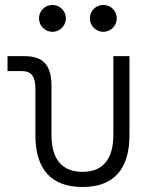

<svg xmlns="http://www.w3.org/2000/svg" viewBox="-20 -744 626 774"><path d="M312.5 9.8C438 9.8 502 -61 502 -200.2V-517.6H437V-200.2C437 -102.1 394.5 -51.3 312.5 -51.3C230 -51.3 187.5 -102.1 187.5 -200.2V-397C187.5 -481 154.8 -517.6 79.6 -517.6H10.3V-457.5H67.9C105.5 -457.5 122.6 -436.5 122.6 -389.2V-200.2C122.6 -61 187 9.8 312.5 9.8ZM191.4 -615.7C221.2 -615.7 245.6 -640.1 245.6 -669.9C245.6 -700.2 221.2 -724.1 191.4 -724.1C161.6 -724.1 137.2 -700.2 137.2 -669.9C137.2 -640.1 161.6 -615.7 191.4 -615.7ZM396.5 -615.7C426.3 -615.7 450.7 -640.1 450.7 -669.9C450.7 -700.2 426.3 -724.1 396.5 -724.1C366.7 -724.1 342.3 -700.2 342.3 -669.9C342.3 -640.1 366.7 -615.7 396.5 -615.7Z"/></svg>

Font: Cascadia Code Light
Style: Regular
Weight: 300
Monospace: yes
Designer: Aaron Bell
Foundry: Saja Typeworks
Version: Version 2404.023